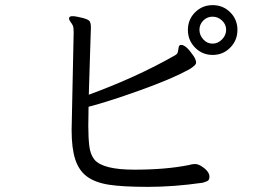

<svg xmlns="http://www.w3.org/2000/svg" viewBox="-20 -736 1040 748"><path d="M808.5 -716Q849 -716 877 -688Q905 -660 905 -619.5Q905 -579 877 -550.5Q849 -522 808.5 -522Q768 -522 740 -550.5Q712 -579 712 -619.5Q712 -660 740 -688Q768 -716 808.5 -716ZM249 -664Q249 -673 262 -673Q275 -673 300.5 -666.5Q326 -660 330 -652Q334 -644 334 -634V-623Q334 -617 332.5 -578Q331 -539 329.5 -482.5Q328 -426 326 -367Q514 -436 661 -520Q671 -525 673 -534Q675 -543 676 -551Q677 -559 683 -561H686Q705 -561 734 -518Q744 -503 744 -492Q744 -481 714 -464Q648 -428 525 -384Q402 -340 325 -320L324 -245Q324 -199 328 -166.5Q332 -134 348 -114Q381 -75 503.5 -75Q626 -75 716 -93Q728 -97 739.5 -97Q751 -97 764 -89Q796 -69 796 -47Q796 -34 786.5 -30Q777 -26 769 -24Q657 -8 557 -8Q457 -8 403.5 -16.5Q350 -25 318.5 -48.5Q287 -72 273 -115.5Q259 -159 259 -229L267 -611Q267 -630 263.5 -637Q260 -644 254.5 -651Q249 -658 249 -664ZM808 -566Q829 -566 845 -582.5Q861 -599 861 -620Q861 -641 845 -656Q829 -671 808 -671Q787 -671 772 -656Q757 -641 757 -620Q757 -599 772 -582.5Q787 -566 808 -566Z"/></svg>

Font: LXGW Bright TC
Style: Regular
Weight: 400
Designer: Christian Thalmann (Catharsis Fonts)
Foundry: LXGW / Christian Thalmann (Catharsis Fonts) / Fontworks Inc.
Version: Version 5.501